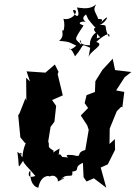

<svg xmlns="http://www.w3.org/2000/svg" viewBox="-20 -836 633 896"><path d="M270 -104C250 -138 251 -81 258 -143C196 -109 229 -104 230 -133C194 -154 215 -152 205 -176L216 -244L234 -268L242 -342L223 -369L273 -391L249 -490L253 -501L236 -535L192 -497L104 -503L120 -456L102 -473L103 -366L99 -378L71 -307L65 -298L75 -195L98 -167C118 -182 92 -180 84 -101C52 -154 113 -90 61 -127C73 -51 58 -43 88 -86C90 -72 107 -60 145 -15C94 5 121 -53 122 -34C119 -5 128 34 159 40C170 -21 212 -17 210 -12C241 -27 255 6 249 11C304 -11 271 -15 257 14C285 -42 324 7 317 -35C360 -41 318 -55 367 -76L370 -9L384 11L418 -4L476 40L450 -54L483 -69L517 -137L516 -187L491 -164L492 -236L525 -317L546 -338L551 -335L560 -407L522 -414L562 -476L593 -500L517 -509L506 -562L458 -510L425 -457L423 -407L384 -392L375 -355L391 -332L357 -297L387 -251L394 -230L378 -136C329 -123 370 -99 322 -112C310 -113 277 -117 298 -101ZM284 -693C253 -701 291 -676 256 -645C310 -642 308 -635 336 -623C286 -577 299 -646 330 -573C379 -629 351 -634 401 -613L393 -569C399 -598 475 -629 429 -640C455 -665 500 -694 489 -663C458 -716 493 -719 445 -720C474 -726 506 -792 444 -723C480 -759 426 -742 438 -750C422 -787 413 -789 429 -816C403 -793 374 -796 339 -801C361 -744 325 -757 321 -789C354 -794 321 -738 276 -748C290 -700 263 -684 285 -673ZM392 -746C384 -758 418 -710 426 -708C408 -699 427 -684 448 -662C399 -651 442 -630 431 -684C417 -682 396 -649 400 -625C330 -622 358 -677 359 -627C332 -658 319 -641 370 -717C325 -732 378 -740 383 -732C338 -762 417 -779 379 -774Z"/></svg>

Font: Asimov Aggro
Style: CondIt
Weight: 500
Designer: Google
Version: Version 2.000980; 2014